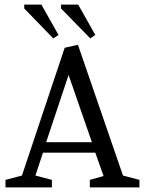

<svg xmlns="http://www.w3.org/2000/svg" viewBox="-20 -820 634 840"><path d="M4 0V-33L76 -52L263 -611L321 -624L518 -52L590 -33V0H373V-33L433 -50L397 -152H168L135 -52L207 -33V0ZM182 -198H382L280 -492ZM375 -652 247 -783V-800H322L397 -667ZM213 -652 86 -783V-800H161L236 -667Z"/></svg>

Font: Manuale
Style: Regular
Weight: 400
Designer: Eduardo Tunni / Pablo Cosgaya
Foundry: Eduardo Tunni / Pablo Cosgaya
Version: Version 1.002